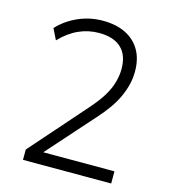

<svg xmlns="http://www.w3.org/2000/svg" viewBox="-109 -814 794 900"><g transform="rotate(15 288.0 -363.5)"><path d="M86 0V-50L326 -323Q362 -364 382.5 -398Q403 -432 412.5 -465.5Q422 -499 422 -531Q422 -598 385 -632.5Q348 -667 277 -667Q226 -667 179 -646Q132 -625 90 -581L64 -634Q104 -677 160.5 -702Q217 -727 280 -727Q345 -727 391 -704Q437 -681 461.5 -638.5Q486 -596 486 -536Q486 -503 478.5 -472.5Q471 -442 457 -411Q443 -380 420.5 -348Q398 -316 367 -282L158 -47V-59H514V0Z"/></g></svg>

Font: Nunitoga
Style: Light
Weight: 300
Designer: Vernon Adams
Foundry: Vernon Adams
Version: Version 1.0